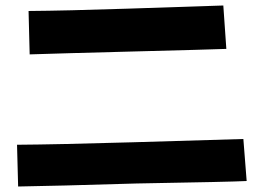

<svg xmlns="http://www.w3.org/2000/svg" viewBox="-20 -748 947 699"><path d="M84 -708Q219 -709 445.5 -716.5Q672 -724 793 -728L804 -570Q755 -568 444 -560Q211 -554 88 -550ZM42 -221Q187 -222 461.5 -230Q736 -238 866 -242L878 -89Q825 -86 477 -80Q177 -71 46 -69Z"/></svg>

Font: KN Bobohei
Style: Bold
Weight: 700
Designer: Kingnam Type Foundry
Version: Version 1.710;March 18, 2023